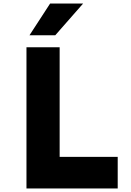

<svg xmlns="http://www.w3.org/2000/svg" viewBox="-20 -1068 740 1088"><path d="M130 0V-800H318V-179H647V0ZM147 -868 264 -1048H451L293 -868Z"/></svg>

Font: Martian Mono ExtraBold
Style: Regular
Weight: 800
Monospace: yes
Designer: Roman Shamin
Foundry: Evil Martians
Version: Version 1.000; ttfautohint (v1.8.4.7-5d5b)